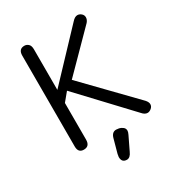

<svg xmlns="http://www.w3.org/2000/svg" viewBox="-189 -739 926 1017"><g transform="rotate(-30 273.5 -230.5)"><path d="M320.3 137.7 359.4 56.6C363.9 47.5 366.2 40 366.2 34.2C366.2 25.1 362.5 17.7 355 12.2C347.5 6.7 340.3 3.3 333.5 2C326.7 0.7 321 0 316.4 0C299.5 0 288.1 10.1 282.2 30.3L258.8 115.2L255.9 132.8C255.9 155.6 266.3 167 287.1 167C300.8 167 311.8 157.2 320.3 137.7ZM541 -26.4C541 -34.8 536.8 -43.9 528.3 -53.7L245.1 -345.7L463.9 -567.4C471.7 -576.5 475.6 -585.9 475.6 -595.7C475.6 -604.8 472 -612.5 464.8 -618.7C457.7 -624.8 449.9 -627.9 441.4 -627.9C431 -627.9 420.2 -621.7 409.2 -609.4L152.3 -337.9V-585.9C152.3 -600.9 148.8 -611.7 141.6 -618.2C134.4 -624.7 126.3 -627.9 117.2 -627.9C93.8 -627.9 82 -614.6 82 -587.9V-32.2C82 -6.2 93.4 6.8 116.2 6.8C140.3 6.8 152.3 -6.8 152.3 -34.2V-257.8L194.3 -308.6L473.6 -11.7C484 0.7 494.8 6.8 505.9 6.8C513.7 6.8 521.5 3.6 529.3 -2.9C537.1 -9.4 541 -17.3 541 -26.4Z"/></g></svg>

Font: Jura
Style: DemiBold
Weight: 600
Version: Version 2.5.1